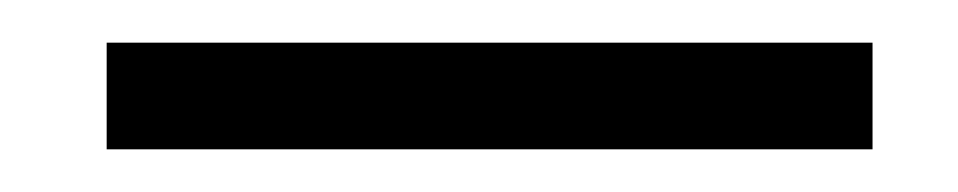

<svg xmlns="http://www.w3.org/2000/svg" viewBox="-20 36 449 90"><path d="M30 106H389V56H30Z"/></svg>

Font: RL Madena
Style: Regular
Weight: 400
Designer: I Kadek Wantara Putra
Foundry: Roughlines ID
Version: Version 1.000;Glyphs 3.1.2 (3151)